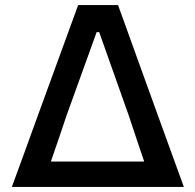

<svg xmlns="http://www.w3.org/2000/svg" viewBox="-20 -733 766 753"><path d="M26.5 0Q47.5 -58 71 -121.5Q94 -185 115 -243L204 -487Q228 -552 247.5 -606L286.5 -713H443Q462 -659.5 481.5 -606.5Q501 -553 524.5 -487L613.5 -241Q635 -182 657.5 -119.8Q680 -57.5 701 0ZM241 -280Q226.5 -237 211 -191Q195 -145 179.5 -99.5H545.5Q530 -145 514.8 -190.2Q499.5 -235.5 486 -277L369 -607H359Z"/></svg>

Font: Heraclito Medium
Style: Regular
Weight: 500
Designer: Kostas Bartsokas (font) & Cristiano Sobral (main changes)
Foundry: Kostas Bartsokas (font) & Cristiano Sobral (main changes)
Version: Version 1.00;July 8, 2020;FontCreator 13.0.0.2655 64-bit